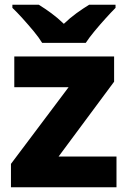

<svg xmlns="http://www.w3.org/2000/svg" viewBox="-20 -786 537 806"><path d="M469 0H26V-98L268 -420H40V-549H459V-443L226 -129H469ZM157 -606Q143 -629 120.5 -656Q98 -683 74.5 -709Q51 -735 32 -753V-766H143Q169 -750 195.5 -730.5Q222 -711 248 -686Q274 -711 301 -730.5Q328 -750 354 -766H465V-753Q447 -735 423.5 -709Q400 -683 377.5 -656Q355 -629 340 -606Z"/></svg>

Font: Noto Sans Devanagari ExtraBold
Style: Regular
Weight: 800
Version: Version 2.003